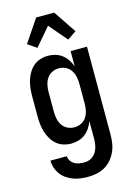

<svg xmlns="http://www.w3.org/2000/svg" viewBox="-144 -836 787 1132"><g transform="rotate(-15 250.0 -270.5)"><path d="M248 223Q225 223 202.5 220Q180 217 159 209.5Q138 202 119 189Q100 176 86.5 158Q73 140 65.5 118Q58 96 58 73H158Q159 89 167.5 102Q176 115 189 122.5Q202 130 217.5 132.5Q233 135 248 135Q262 135 276 131Q290 127 301 118Q312 109 320 97Q328 85 332 71.5Q336 58 338 43.5Q340 29 340 15V-93Q332 -71 319.5 -52Q307 -33 289 -19Q271 -5 248.5 1.5Q226 8 204 8Q179 8 155.5 0.5Q132 -7 114 -22.5Q96 -38 83.5 -59.5Q71 -81 64 -104Q57 -127 54.5 -151.5Q52 -176 52 -200V-320Q52 -344 54.5 -368.5Q57 -393 64 -416Q71 -439 83.5 -460.5Q96 -482 114 -497.5Q132 -513 155.5 -520.5Q179 -528 204 -528Q226 -528 248.5 -521.5Q271 -515 289 -501Q307 -487 319.5 -468Q332 -449 340 -427V-520H440V15Q440 42 436 68.5Q432 95 421 119.5Q410 144 392 165Q374 186 351 199Q328 212 301.5 217.5Q275 223 248 223ZM246 -80Q268 -80 287.5 -89.5Q307 -99 319 -117Q331 -135 335.5 -156.5Q340 -178 340 -200V-320Q340 -342 335.5 -363.5Q331 -385 319 -403Q307 -421 287.5 -430.5Q268 -440 246 -440Q224 -440 204.5 -430.5Q185 -421 173 -403Q161 -385 156.5 -363.5Q152 -342 152 -320V-200Q152 -178 156.5 -156.5Q161 -135 173 -117Q185 -99 204.5 -89.5Q224 -80 246 -80ZM156 -589 102 -626 195 -764H305L398 -626L344 -589L250 -699Z"/></g></svg>

Font: Iosevka Semibold
Style: Regular
Weight: 600
Monospace: yes
Designer: Belleve Invis
Foundry: Belleve Invis
Version: Version 33.2.3; ttfautohint (v1.8.4)